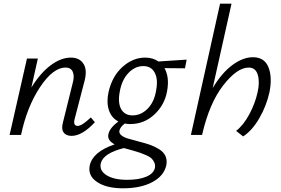

<svg xmlns="http://www.w3.org/2000/svg" viewBox="-20 -731 1520 1040"><path d="M472 -95 494 -69Q425 5 368 5Q337 5 324 -14.5Q311 -34 322 -72L374 -282Q384 -317 374.5 -341Q365 -365 335 -365Q267 -365 196.5 -258.5Q126 -152 94 0H32L126 -414H185L150 -257Q198 -335 254 -377Q310 -419 364 -419Q411 -419 432.5 -385Q454 -351 437 -289L385 -89Q374 -49 401 -49Q424 -49 472 -95Z M991 -408 982 -361 871 -362Q899 -312 885 -237Q872 -163 816.5 -111Q761 -59 685 -59Q669 -59 656 -62Q631 -43 627 -24Q621 1 668 18Q684 23 733 36Q769 45 793 53.5Q817 62 841.5 77Q866 92 876 113.5Q886 135 881 164Q868 222 805 255.5Q742 289 646 289Q557 289 506 255Q455 221 466 166Q482 91 601 51Q560 29 567 -3Q573 -37 621 -73Q583 -93 569.5 -135.5Q556 -178 568 -233Q588 -319 644 -369Q700 -419 766 -419Q809 -419 838 -398ZM826 -243Q837 -302 818 -337.5Q799 -373 756 -373Q711 -373 675.5 -335.5Q640 -298 629 -236Q617 -175 636 -140.5Q655 -106 698 -106Q744 -106 780 -142.5Q816 -179 826 -243ZM819 179Q822 163 816 149.5Q810 136 800.5 127Q791 118 771.5 109.5Q752 101 737.5 96Q723 91 698 84Q689 82 673 77Q657 72 651 71Q540 99 526 153Q517 193 557 218Q597 243 668 243Q733 243 772.5 226Q812 209 819 179Z M1350 -421Q1413 -421 1434.5 -366Q1456 -311 1439 -229Q1423 -157 1384.5 -90.5Q1346 -24 1297 8L1259 -22Q1299 -53 1330.5 -112Q1362 -171 1375 -230Q1388 -285 1376.5 -325Q1365 -365 1327 -365Q1264 -365 1189 -268.5Q1114 -172 1075 -2V0H1014L1172 -711H1234L1132 -254Q1181 -336 1238.5 -378.5Q1296 -421 1350 -421Z"/></svg>

Font: EauTest
Style: Italic
Weight: 400
Italic angle: -12°
Designer: Christian Thalmann (Catharsis Fonts)
Version: Version 0.001;PS 000.001;hotconv 1.0.88;makeotf.lib2.5.64775